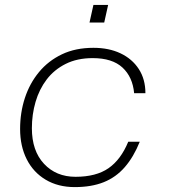

<svg xmlns="http://www.w3.org/2000/svg" viewBox="-20 -751 690 783"><path d="M285 12Q217 12 166.5 -18Q116 -48 89 -101.5Q62 -155 62 -225Q62 -292 81.5 -351.5Q101 -411 139 -457Q177 -503 232.5 -529.5Q288 -556 361 -556Q424 -556 471.5 -533.5Q519 -511 546 -469.5Q573 -428 573 -371H527Q521 -437 479.5 -475.5Q438 -514 358 -514Q295 -514 248 -490.5Q201 -467 170.5 -427Q140 -387 125 -335.5Q110 -284 110 -228Q110 -136 159.5 -83Q209 -30 288 -30Q372 -30 422.5 -65Q473 -100 503 -173H550Q525 -111 489 -69.5Q453 -28 403 -8Q353 12 285 12ZM345 -659 361 -731H421L405 -659Z"/></svg>

Font: Azeret Mono Thin Thin
Style: Italic
Weight: 250
Italic angle: -12°
Version: Version 1.002